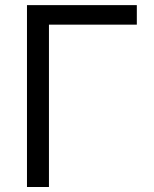

<svg xmlns="http://www.w3.org/2000/svg" viewBox="-20 -748 615 768"><path d="M527.3 -727.5V-649.4H175.8V0H87.9V-727.5Z"/></svg>

Font: Inter
Style: Regular
Weight: 400
Designer: Rasmus Andersson
Foundry: rsms
Version: Version 4.000;git-8c9346024